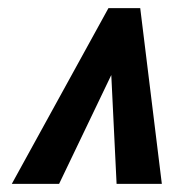

<svg xmlns="http://www.w3.org/2000/svg" viewBox="-20 -710 427 471"><path d="M246 -690H324L377 -259H266L253 -526L125 -259H9Z"/></svg>

Font: Decalotype SemiBold Italic
Style: Regular
Weight: 600
Italic angle: -12°
Designer: Alfredo Marco Pradil
Foundry: Alfredo Marco Pradil
Version: Version 1.0